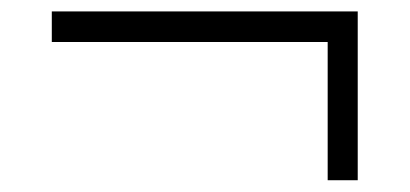

<svg xmlns="http://www.w3.org/2000/svg" viewBox="-20 -485 707 331"><path d="M544.9 -412.6H69.3V-465.3H596.7V-174.3H544.9Z"/></svg>

Font: Atsinvsda
Style: Regular
Weight: 400
Designer: Al Webster
Foundry: Al Webster and Michael Everson
Version: Version 2.000